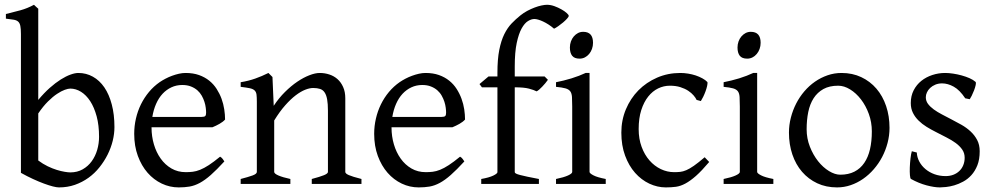

<svg xmlns="http://www.w3.org/2000/svg" viewBox="-20 -777 4203 811"><path d="M398.4 -199.2Q398.4 -248 388.2 -285.9Q377.9 -323.7 361.1 -349.6Q344.2 -375.5 322.3 -389.2Q300.3 -402.8 276.9 -402.8Q268.1 -402.8 253.7 -397.7Q239.3 -392.6 221.2 -380.6Q203.1 -368.7 182.6 -348.4Q162.1 -328.1 141.6 -297.9V-99.1Q161.1 -84.5 181.4 -74.7Q201.7 -64.9 220 -59.3Q238.3 -53.7 253.2 -51.3Q268.1 -48.8 276.9 -48.8Q306.6 -48.8 329.3 -61.8Q352.1 -74.7 367.4 -95.9Q382.8 -117.2 390.6 -144Q398.4 -170.9 398.4 -199.2ZM463.4 -240.2Q463.4 -211.9 456.1 -182.1Q448.7 -152.3 434.6 -124Q420.4 -95.7 400.1 -70.3Q379.9 -44.9 353.8 -26.1Q327.6 -7.3 296.4 3.7Q265.1 14.6 229 14.6Q219.7 14.6 203.4 10.5Q187 6.3 165.8 -1.5Q144.5 -9.3 119.6 -20.8Q94.7 -32.2 68.4 -46.9V-632.8Q68.4 -655.3 65.9 -667.5Q63.5 -679.7 56.6 -685.8Q49.8 -691.9 37.4 -693.8Q24.9 -695.8 4.9 -698.2V-717.8Q37.1 -725.6 66.4 -733.6Q95.7 -741.7 123.5 -756.8Q126 -754.4 130.4 -750.2Q134.8 -746.1 137.9 -743.4Q141.1 -740.7 141.6 -740.2V-355Q166 -384.3 190.2 -405.8Q214.4 -427.2 236.6 -441.2Q258.8 -455.1 277.8 -461.9Q296.9 -468.8 311 -468.8Q344.2 -468.8 372.3 -453.1Q400.4 -437.5 420.7 -408Q440.9 -378.4 452.1 -335.9Q463.4 -293.5 463.4 -240.2Z M750 -418Q725.1 -418 704.1 -408.2Q683.1 -398.4 666.7 -380.9Q650.4 -363.3 639.4 -338.4Q628.4 -313.5 623.5 -283.2H832Q843.3 -283.2 846.9 -286.9Q850.6 -290.5 850.6 -300.8Q850.6 -309.6 849.1 -321.8Q847.7 -334 843.5 -346.9Q839.4 -359.9 832.3 -372.6Q825.2 -385.3 814 -395.3Q802.7 -405.3 786.9 -411.6Q771 -418 750 -418ZM930.7 -272Q921.9 -262.2 907.2 -253.9Q892.6 -245.6 877 -239.3H620.1V-237.8Q620.1 -201.2 630.1 -167.2Q640.1 -133.3 658.7 -107.2Q677.2 -81.1 704.1 -65.4Q731 -49.8 764.6 -49.8Q779.8 -49.8 794.2 -51.5Q808.6 -53.2 825.2 -59.8Q841.8 -66.4 862.1 -79.6Q882.3 -92.8 909.7 -115.2Q916 -111.8 920.7 -105.5Q925.3 -99.1 927.7 -95.2Q895 -59.6 870.4 -37.8Q845.7 -16.1 824 -4.4Q802.2 7.3 781 11Q759.8 14.6 734.9 14.6Q697.3 14.6 663.3 -1.5Q629.4 -17.6 603.5 -47.1Q577.6 -76.7 562.3 -118.4Q546.9 -160.2 546.9 -211.9Q546.9 -244.6 554.2 -276.4Q561.5 -308.1 575.4 -336.4Q589.4 -364.7 609.4 -388.7Q629.4 -412.6 654.8 -430.2Q665.5 -437.5 679 -444.6Q692.4 -451.7 707 -457Q721.7 -462.4 736.1 -465.6Q750.5 -468.8 763.7 -468.8Q795.9 -468.8 820.6 -460Q845.2 -451.2 863.8 -436.3Q882.3 -421.4 895 -401.6Q907.7 -381.8 915.8 -359.9Q923.8 -337.9 927.2 -315.2Q930.7 -292.5 930.7 -272Z M1296.9 0V-21Q1332 -30.3 1348.6 -37.1Q1365.2 -43.9 1365.2 -50.8V-309.1Q1365.2 -338.9 1361.8 -357.4Q1358.4 -376 1351.1 -386.7Q1343.8 -397.5 1331.8 -401.4Q1319.8 -405.3 1302.7 -405.3Q1287.6 -405.3 1269 -397.9Q1250.5 -390.6 1229.2 -374.5Q1208 -358.4 1184.8 -332.3Q1161.6 -306.2 1138.2 -268.1V-50.8Q1138.2 -43.5 1156.5 -35.6Q1174.8 -27.8 1206.5 -21V0H996.6V-21Q1028.8 -29.3 1046.9 -35.9Q1064.9 -42.5 1064.9 -50.8V-347.2Q1064.9 -366.2 1063.5 -377.4Q1062 -388.7 1055.4 -395Q1048.8 -401.4 1035.2 -404.3Q1021.5 -407.2 996.6 -410.2V-429.7Q1029.8 -435.1 1058.1 -445.1Q1086.4 -455.1 1113.8 -468.8L1130.9 -451.7L1136.2 -330.1Q1157.7 -362.8 1183.6 -388.4Q1209.5 -414.1 1235.8 -431.9Q1262.2 -449.7 1286.9 -459.2Q1311.5 -468.8 1330.6 -468.8Q1351.6 -468.8 1371.1 -462.4Q1390.6 -456.1 1405.5 -442.9Q1420.4 -429.7 1429.4 -409.4Q1438.5 -389.2 1438.5 -361.8V-50.8Q1438.5 -43.9 1453.4 -37.4Q1468.3 -30.8 1506.8 -21V0Z M1763.7 -418Q1738.8 -418 1717.8 -408.2Q1696.8 -398.4 1680.4 -380.9Q1664.1 -363.3 1653.1 -338.4Q1642.1 -313.5 1637.2 -283.2H1845.7Q1856.9 -283.2 1860.6 -286.9Q1864.3 -290.5 1864.3 -300.8Q1864.3 -309.6 1862.8 -321.8Q1861.3 -334 1857.2 -346.9Q1853 -359.9 1845.9 -372.6Q1838.9 -385.3 1827.6 -395.3Q1816.4 -405.3 1800.5 -411.6Q1784.7 -418 1763.7 -418ZM1944.3 -272Q1935.5 -262.2 1920.9 -253.9Q1906.2 -245.6 1890.6 -239.3H1633.8V-237.8Q1633.8 -201.2 1643.8 -167.2Q1653.8 -133.3 1672.4 -107.2Q1690.9 -81.1 1717.8 -65.4Q1744.6 -49.8 1778.3 -49.8Q1793.5 -49.8 1807.9 -51.5Q1822.3 -53.2 1838.9 -59.8Q1855.5 -66.4 1875.7 -79.6Q1896 -92.8 1923.3 -115.2Q1929.7 -111.8 1934.3 -105.5Q1939 -99.1 1941.4 -95.2Q1908.7 -59.6 1884 -37.8Q1859.4 -16.1 1837.6 -4.4Q1815.9 7.3 1794.7 11Q1773.4 14.6 1748.5 14.6Q1710.9 14.6 1677 -1.5Q1643.1 -17.6 1617.2 -47.1Q1591.3 -76.7 1575.9 -118.4Q1560.5 -160.2 1560.5 -211.9Q1560.5 -244.6 1567.9 -276.4Q1575.2 -308.1 1589.1 -336.4Q1603 -364.7 1623 -388.7Q1643.1 -412.6 1668.5 -430.2Q1679.2 -437.5 1692.6 -444.6Q1706.1 -451.7 1720.7 -457Q1735.4 -462.4 1749.8 -465.6Q1764.2 -468.8 1777.3 -468.8Q1809.6 -468.8 1834.2 -460Q1858.9 -451.2 1877.4 -436.3Q1896 -421.4 1908.7 -401.6Q1921.4 -381.8 1929.4 -359.9Q1937.5 -337.9 1940.9 -315.2Q1944.3 -292.5 1944.3 -272Z M2382.3 -710Q2382.3 -706.1 2375.2 -698.2Q2368.2 -690.4 2358.4 -682.1Q2348.6 -673.8 2338.1 -666.5Q2327.6 -659.2 2320.3 -655.8Q2308.6 -666 2296.6 -673.6Q2284.7 -681.2 2273.7 -686.3Q2262.7 -691.4 2253.2 -694.1Q2243.7 -696.8 2237.3 -696.8Q2224.6 -696.8 2210.2 -688Q2195.8 -679.2 2183.3 -656.7Q2170.9 -634.3 2162.6 -595.5Q2154.3 -556.6 2154.3 -496.1V-454.1H2280.3L2294.4 -439.9Q2290 -433.1 2283.4 -425.5Q2276.9 -418 2270.3 -410.9Q2263.7 -403.8 2257.3 -398.4Q2251 -393.1 2246.6 -391.1Q2235.4 -397 2214.4 -402.6Q2193.4 -408.2 2154.3 -408.2V-49.8Q2154.3 -46.9 2159.4 -43.9Q2164.6 -41 2176.8 -37.8Q2189 -34.7 2208.3 -30.5Q2227.5 -26.4 2256.3 -21V0H2012.7V-21Q2046.4 -26.9 2063.7 -35.4Q2081.1 -43.9 2081.1 -49.8V-408.2H2015.6L2005.4 -421.9L2043.5 -454.1H2081.1V-469.2Q2081.1 -526.9 2088.9 -566.2Q2096.7 -605.5 2110.1 -632.6Q2123.5 -659.7 2141.1 -678Q2158.7 -696.3 2178.2 -711.9Q2191.4 -722.7 2207 -731Q2222.7 -739.3 2238 -745.1Q2253.4 -751 2267.3 -753.9Q2281.2 -756.8 2290.5 -756.8Q2305.7 -756.8 2321.8 -751Q2337.9 -745.1 2351.3 -737.5Q2364.7 -730 2373.5 -722.2Q2382.3 -714.4 2382.3 -710Z M2484.9 -596.2Q2484.9 -582.5 2480.5 -570.3Q2476.1 -558.1 2468.5 -549.1Q2460.9 -540 2450.7 -534.7Q2440.4 -529.3 2428.2 -529.3Q2406.2 -529.3 2396.7 -541.5Q2387.2 -553.7 2387.2 -576.2Q2387.2 -589.8 2391.6 -602.1Q2396 -614.3 2403.8 -623.3Q2411.6 -632.3 2421.6 -637.5Q2431.6 -642.6 2443.4 -642.6Q2484.9 -642.6 2484.9 -596.2ZM2328.6 0V-21Q2361.8 -27.8 2379.4 -35.9Q2397 -43.9 2397 -50.8V-327.1Q2397 -352.1 2396 -367.4Q2395 -382.8 2388.7 -391.4Q2382.3 -399.9 2368.4 -403.8Q2354.5 -407.7 2328.6 -410.2V-429.7Q2343.8 -432.6 2360.6 -436.8Q2377.4 -440.9 2394 -446Q2410.6 -451.2 2425.8 -457Q2440.9 -462.9 2453.6 -468.8H2470.2V-50.8Q2470.2 -44.9 2486.6 -36.4Q2502.9 -27.8 2538.6 -21V0Z M2975.6 -92.8Q2943.8 -55.2 2919.7 -33.9Q2895.5 -12.7 2875 -1.7Q2854.5 9.3 2835 12Q2815.4 14.6 2792.5 14.6Q2756.8 14.6 2722.9 -1.2Q2689 -17.1 2662.6 -46.9Q2636.2 -76.7 2620.4 -119.6Q2604.5 -162.6 2604.5 -216.8Q2604.5 -269.5 2623.8 -315.4Q2643.1 -361.3 2676.5 -395.3Q2710 -429.2 2755.4 -449Q2800.8 -468.8 2853.5 -468.8Q2869.6 -468.8 2886.5 -466.1Q2903.3 -463.4 2918.7 -458.3Q2934.1 -453.1 2947 -446Q2960 -439 2968.3 -430.2Q2969.2 -424.3 2966.8 -413.6Q2964.4 -402.8 2960 -390.9Q2955.6 -378.9 2950.2 -367.9Q2944.8 -356.9 2940.4 -350.1L2922.4 -355Q2918.5 -363.8 2909.7 -374Q2900.9 -384.3 2887 -393.6Q2873 -402.8 2853.8 -408.9Q2834.5 -415 2809.6 -415Q2783.7 -415 2760 -403.6Q2736.3 -392.1 2718 -369.1Q2699.7 -346.2 2688.7 -312Q2677.7 -277.8 2677.7 -231.9Q2677.7 -190.4 2690.2 -156.7Q2702.6 -123 2723.4 -99.4Q2744.1 -75.7 2771.2 -62.7Q2798.3 -49.8 2827.6 -49.8Q2841.3 -49.8 2853 -51Q2864.7 -52.2 2878.7 -58.1Q2892.6 -64 2910.9 -76.7Q2929.2 -89.4 2956.5 -112.8L2975.6 -92.8Z M3192.9 -596.2Q3192.9 -582.5 3188.5 -570.3Q3184.1 -558.1 3176.5 -549.1Q3168.9 -540 3158.7 -534.7Q3148.4 -529.3 3136.2 -529.3Q3114.3 -529.3 3104.7 -541.5Q3095.2 -553.7 3095.2 -576.2Q3095.2 -589.8 3099.6 -602.1Q3104 -614.3 3111.8 -623.3Q3119.6 -632.3 3129.6 -637.5Q3139.6 -642.6 3151.4 -642.6Q3192.9 -642.6 3192.9 -596.2ZM3036.6 0V-21Q3069.8 -27.8 3087.4 -35.9Q3105 -43.9 3105 -50.8V-327.1Q3105 -352.1 3104 -367.4Q3103 -382.8 3096.7 -391.4Q3090.3 -399.9 3076.4 -403.8Q3062.5 -407.7 3036.6 -410.2V-429.7Q3051.8 -432.6 3068.6 -436.8Q3085.4 -440.9 3102.1 -446Q3118.7 -451.2 3133.8 -457Q3148.9 -462.9 3161.6 -468.8H3178.2V-50.8Q3178.2 -44.9 3194.6 -36.4Q3210.9 -27.8 3246.6 -21V0Z M3662.6 -222.2Q3662.6 -260.7 3649.9 -295.7Q3637.2 -330.6 3616.7 -357.2Q3596.2 -383.8 3570.8 -399.4Q3545.4 -415 3520.5 -415Q3483.4 -415 3458 -400.9Q3432.6 -386.7 3416.7 -362.1Q3400.9 -337.4 3394 -303.7Q3387.2 -270 3387.2 -231Q3387.2 -192.4 3400.9 -157.5Q3414.6 -122.6 3435.5 -96.2Q3456.5 -69.8 3481.7 -54.4Q3506.8 -39.1 3529.3 -39.1Q3564 -39.1 3589.1 -52Q3614.3 -64.9 3630.6 -88.9Q3647 -112.8 3654.8 -146.5Q3662.6 -180.2 3662.6 -222.2ZM3737.3 -236.8Q3737.3 -204.6 3729 -173.1Q3720.7 -141.6 3706.1 -113.8Q3691.4 -85.9 3670.9 -62.3Q3650.4 -38.6 3625.7 -21.5Q3601.1 -4.4 3573.2 5.1Q3545.4 14.6 3515.6 14.6Q3469.2 14.6 3431.9 -2.9Q3394.5 -20.5 3367.9 -51.3Q3341.3 -82 3326.9 -124.5Q3312.5 -167 3312.5 -216.8Q3312.5 -249 3320.6 -280.3Q3328.6 -311.5 3343 -339.6Q3357.4 -367.7 3377.7 -391.4Q3397.9 -415 3422.6 -432.1Q3447.3 -449.2 3475.6 -459Q3503.9 -468.8 3534.7 -468.8Q3580.6 -468.8 3617.9 -451.2Q3655.3 -433.6 3681.9 -402.6Q3708.5 -371.6 3722.9 -329.1Q3737.3 -286.6 3737.3 -236.8Z M4118.2 -138.2Q4118.2 -103.5 4108.4 -78.9Q4098.6 -54.2 4083 -37.1Q4067.4 -20 4048.3 -9.8Q4029.3 0.5 4010.7 5.9Q3992.2 11.2 3975.8 12.9Q3959.5 14.6 3950.2 14.6Q3926.8 14.6 3893.8 5.9Q3860.8 -2.9 3828.1 -21Q3824.7 -22.5 3823.5 -36.9Q3822.3 -51.3 3823 -70.1Q3823.7 -88.9 3825.9 -107.9Q3828.1 -127 3831.5 -138.2L3852.5 -132.8Q3853.5 -112.3 3863.3 -94.2Q3873 -76.2 3889.4 -62.5Q3905.8 -48.8 3927.5 -41Q3949.2 -33.2 3974.6 -33.2Q3992.2 -33.2 4006.8 -38.8Q4021.5 -44.4 4032.2 -54.7Q4043 -64.9 4048.8 -79.3Q4054.7 -93.8 4054.7 -110.8Q4054.7 -130.4 4044.2 -145.5Q4033.7 -160.6 4016.6 -173.1Q3999.5 -185.5 3977.8 -196.5Q3956.1 -207.5 3933.6 -219.2Q3913.1 -229.5 3894 -241.2Q3875 -252.9 3860.1 -267.6Q3845.2 -282.2 3836.2 -300.3Q3827.1 -318.4 3827.1 -341.8Q3827.1 -372.1 3839.4 -395.8Q3851.6 -419.4 3871.8 -435.5Q3892.1 -451.7 3918.2 -460.2Q3944.3 -468.8 3972.2 -468.8Q3987.3 -468.8 4005.6 -466.1Q4023.9 -463.4 4041.7 -458.5Q4059.6 -453.6 4075.2 -446.8Q4090.8 -439.9 4100.6 -431.2Q4103.5 -428.2 4101.3 -418Q4099.1 -407.7 4094.5 -395.5Q4089.8 -383.3 4084.5 -372.6Q4079.1 -361.8 4076.2 -357.9L4057.1 -361.8Q4033.7 -397 4008.5 -410.9Q3983.4 -424.8 3959.5 -424.8Q3943.4 -424.8 3930.7 -419.4Q3918 -414.1 3908.9 -405.5Q3899.9 -397 3895.3 -386.7Q3890.6 -376.5 3890.6 -366.2Q3890.6 -350.6 3899.9 -338.1Q3909.2 -325.7 3924.3 -314.7Q3939.5 -303.7 3958.7 -293.7Q3978 -283.7 3998.5 -272.9Q4019.5 -262.2 4041 -250Q4062.5 -237.8 4079.6 -221.9Q4096.7 -206.1 4107.4 -185.8Q4118.2 -165.5 4118.2 -138.2Z"/></svg>

Font: GentiumAlt
Style: Regular
Weight: 400
Designer: J. Victor Gaultney
Version: Version 1.02; 2005; OFL release